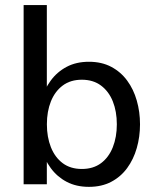

<svg xmlns="http://www.w3.org/2000/svg" viewBox="-20 -712 604 742"><path d="M161 0V-692.3H71.3V0ZM296.3 -403.9Q340.1 -403.9 370.3 -381.4Q400.5 -358.9 416 -320.1Q431.5 -281.2 431.5 -231.6Q431.5 -182.3 416 -143.1Q400.5 -103.9 370.4 -81.4Q340.3 -59 296.3 -59Q252.4 -59 222.3 -81.4Q192.3 -103.9 176.7 -143.1Q161.2 -182.3 161.2 -231.6Q161.2 -281.2 176.7 -320.1Q192.3 -358.9 222.3 -381.4Q252.4 -403.9 296.3 -403.9ZM323.7 -473.3Q274.5 -473.3 237.6 -453.7Q200.7 -434.2 176 -400.5Q151.2 -366.9 138.8 -323.3Q126.4 -279.8 126.4 -231.6Q126.4 -183.5 138.8 -140Q151.2 -96.4 176 -62.6Q200.7 -28.8 237.6 -9.4Q274.5 10.1 323.7 10.1Q373 10.1 409.9 -9.4Q446.8 -28.8 471.5 -62.6Q496.2 -96.4 508.6 -140Q521.1 -183.5 521.1 -231.6Q521.1 -279.8 508.6 -323.3Q496.2 -366.9 471.5 -400.5Q446.8 -434.2 409.9 -453.7Q373 -473.3 323.7 -473.3Z"/></svg>

Font: Estedad-VF-FD Black
Style: Regular
Weight: 900
Designer: Amin Abedi
Version: Version 4.000